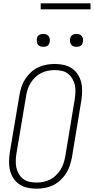

<svg xmlns="http://www.w3.org/2000/svg" viewBox="-20 -1128 565 1156"><path d="M199 8Q171 8 144.5 2Q118 -4 96.5 -18.5Q75 -33 61 -54.5Q47 -76 40.5 -101.5Q34 -127 34.5 -155Q35 -183 39 -210L97 -555Q101 -580 109 -604.5Q117 -629 131.5 -651.5Q146 -674 166 -692.5Q186 -711 210 -722.5Q234 -734 259.5 -738.5Q285 -743 310 -743Q338 -743 364.5 -737Q391 -731 412.5 -716.5Q434 -702 448 -680.5Q462 -659 468.5 -633.5Q475 -608 474.5 -580Q474 -552 470 -525L413 -180Q408 -155 400 -130.5Q392 -106 377.5 -83.5Q363 -61 343 -42.5Q323 -24 299 -12.5Q275 -1 249.5 3.5Q224 8 199 8ZM201 -29Q221 -29 241.5 -33Q262 -37 281.5 -47Q301 -57 317 -72.5Q333 -88 344.5 -106.5Q356 -125 362.5 -145Q369 -165 373 -186L430 -531Q433 -552 434 -574Q435 -596 430.5 -616.5Q426 -637 415.5 -654.5Q405 -672 389 -684.5Q373 -697 352 -701.5Q331 -706 309 -706Q289 -706 268 -702Q247 -698 227.5 -688Q208 -678 192 -662.5Q176 -647 164.5 -628.5Q153 -610 146.5 -590Q140 -570 137 -549L79 -204Q76 -183 75 -161Q74 -139 78.5 -118.5Q83 -98 93.5 -80.5Q104 -63 120 -50.5Q136 -38 157.5 -33.5Q179 -29 201 -29ZM441 -846Q431 -846 422.5 -849Q414 -852 408.5 -859Q403 -866 402 -875.5Q401 -885 402 -895Q403 -901 406 -907Q409 -913 415 -917Q421 -921 427.5 -922.5Q434 -924 440 -924Q450 -924 458.5 -921Q467 -918 472.5 -911Q478 -904 479.5 -894.5Q481 -885 479 -875Q478 -869 475 -863Q472 -857 466.5 -853Q461 -849 454 -847.5Q447 -846 441 -846ZM241 -846Q231 -846 222.5 -849Q214 -852 208.5 -859Q203 -866 202 -875.5Q201 -885 202 -895Q203 -901 206 -907Q209 -913 215 -917Q221 -921 227.5 -922.5Q234 -924 240 -924Q250 -924 258.5 -921Q267 -918 272.5 -911Q278 -904 279.5 -894.5Q281 -885 279 -875Q278 -869 275 -863Q272 -857 266.5 -853Q261 -849 254 -847.5Q247 -846 241 -846ZM525 -1072H225V-1108H525Z"/></svg>

Font: Iosevka Curly Extralight
Style: Italic
Weight: 200
Italic angle: -9°
Monospace: yes
Designer: Belleve Invis
Foundry: Belleve Invis
Version: Version 22.1.2; ttfautohint (v1.8.4)